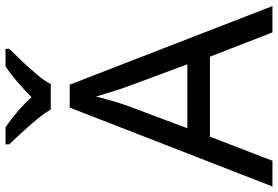

<svg xmlns="http://www.w3.org/2000/svg" viewBox="-172 -812 984 679"><g transform="rotate(-90 319.5 -472.0)"><path d="M545 0 459 -221H176L91 0H0L279 -717H360L638 0ZM352 -517Q349 -525 342 -546Q335 -567 328.5 -589.5Q322 -612 318 -624Q313 -604 307.5 -583.5Q302 -563 296.5 -546Q291 -529 287 -517L206 -301H432ZM272 -784Q259 -807 237 -833.5Q215 -860 191 -886Q167 -912 149 -931V-944H209Q235 -927 263 -903Q291 -879 316 -852Q343 -879 371 -903Q399 -927 425 -944H487V-931Q468 -912 443.5 -886Q419 -860 396.5 -833.5Q374 -807 362 -784Z"/></g></svg>

Font: Noto Sans Telugu
Style: Regular
Weight: 400
Designer: Jelle Bosma - Monotype Design Team
Foundry: Monotype Imaging Inc.
Version: Version 2.003